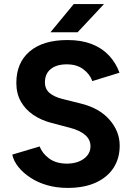

<svg xmlns="http://www.w3.org/2000/svg" viewBox="-20 -908 647 940"><path d="M311 12Q258 12 212 -1Q166 -14 130 -37.5Q94 -61 70.5 -90Q47 -119 40 -151L174 -191Q187 -157 220 -132.5Q253 -108 303 -107Q356 -106 389.5 -130Q423 -154 423 -192Q423 -225 396.5 -247.5Q370 -270 324 -282L233 -306Q182 -319 143 -345.5Q104 -372 82 -411Q60 -450 60 -502Q60 -601 125.5 -656.5Q191 -712 311 -712Q378 -712 428.5 -692.5Q479 -673 513 -637Q547 -601 565 -552L432 -511Q420 -545 388 -569Q356 -593 307 -593Q257 -593 228.5 -570Q200 -547 200 -505Q200 -472 222.5 -453Q245 -434 284 -424L376 -401Q466 -379 516 -322Q566 -265 566 -195Q566 -133 536 -86.5Q506 -40 449 -14Q392 12 311 12ZM227 -750 341 -888H489L360 -750Z"/></svg>

Font: Figtree
Style: Bold
Weight: 700
Designer: Erik Kennedy
Foundry: Erik Kennedy
Version: Version 2.001;gftools[0.9.30]